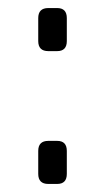

<svg xmlns="http://www.w3.org/2000/svg" viewBox="-20 -457 265 477"><path d="M100 -437H122Q146 -437 146 -412V-355Q146 -330 122 -330H100Q75 -330 75 -355V-412Q75 -437 100 -437ZM100 -107H122Q146 -107 146 -82V-25Q146 0 122 0H100Q75 0 75 -25V-82Q75 -107 100 -107Z"/></svg>

Font: Exo 2.0 Light
Style: Regular
Weight: 300
Designer: Natanael Gama
Version: Version 1.001;PS 001.001;hotconv 1.0.70;makeotf.lib2.5.58329